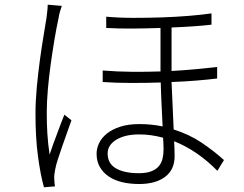

<svg xmlns="http://www.w3.org/2000/svg" viewBox="-20 -773 1040 817"><path d="M243 -748Q239 -737 235 -723Q231 -709 229 -695Q220 -654 211.5 -603Q203 -552 195.5 -498Q188 -444 183.5 -391Q179 -338 179 -294Q179 -245 181.5 -204.5Q184 -164 191 -115Q197 -134 205.5 -157Q214 -180 222.5 -203Q231 -226 239 -247Q247 -268 254 -285L284 -261Q276 -238 265.5 -209Q255 -180 245 -151Q235 -122 226.5 -96Q218 -70 215 -53Q213 -43 211.5 -31.5Q210 -20 211 -10Q211 -3 212 5.5Q213 14 214 20L167 24Q152 -30 141.5 -108.5Q131 -187 131 -288Q131 -342 136.5 -401Q142 -460 149.5 -515.5Q157 -571 165 -618.5Q173 -666 178 -698Q180 -714 181.5 -728Q183 -742 183 -753ZM676 -137Q676 -146 675.5 -158.5Q675 -171 674 -187Q623 -201 572 -201Q512 -201 475 -178.5Q438 -156 438 -120Q438 -77 473.5 -56.5Q509 -36 571 -36Q603 -36 623.5 -44Q644 -52 655.5 -65.5Q667 -79 671.5 -97.5Q676 -116 676 -137ZM904 -439Q863 -434 814 -430Q765 -426 710 -424Q712 -375 714.5 -322.5Q717 -270 719 -222Q786 -201 838.5 -165.5Q891 -130 933 -92L905 -46Q821 -132 721 -172Q722 -153 722.5 -137Q723 -121 723 -108Q723 -51 682.5 -20.5Q642 10 572 10Q532 10 499 2Q466 -6 442 -22.5Q418 -39 404.5 -63Q391 -87 391 -119Q391 -141 401.5 -163.5Q412 -186 434 -204Q456 -222 490.5 -233.5Q525 -245 573 -245Q599 -245 624 -242.5Q649 -240 672 -235Q670 -279 667.5 -328Q665 -377 664 -422Q603 -420 540 -420Q477 -420 417 -424V-473Q479 -468 541 -467.5Q603 -467 663 -469V-654Q604 -652 545 -651.5Q486 -651 432 -654V-702Q487 -697 548 -697Q609 -697 669 -699Q729 -701 783.5 -705.5Q838 -710 880 -716V-668Q846 -664 802.5 -661Q759 -658 710 -656V-471Q764 -474 812.5 -478.5Q861 -483 904 -488Z"/></svg>

Font: SpoqaHanSansJP-Light
Style: Regular
Weight: 300
Designer: [Source Han Sans]
Ryoko NISHIZUKA  (kana & ideographs); Paul D. Hunt (Latin, Greek & Cyrillic); Wenlong ZHANG  (bopomofo
Foundry: Spoqa (http://bi.spoqa.com)
Version: Version 1.002.20150607